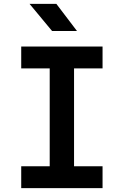

<svg xmlns="http://www.w3.org/2000/svg" viewBox="-20 -970 639 990"><path d="M248.5 -810.1 132.3 -950.2H270.5L377 -810.1ZM89.4 0V-112.8H236.3V-617.2H89.4V-730H508.8V-617.2H361.8V-112.8H508.8V0Z"/></svg>

Font: UDEV Gothic 35
Style: Bold
Weight: 700
Version: v2.1.0; ttfautohint (v1.8.4.7-5d5b-dirty) -l 6 -r 45 -G 200 